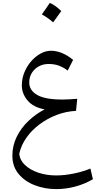

<svg xmlns="http://www.w3.org/2000/svg" viewBox="-20 -947 658 1318"><path d="M286.6 -196.3Q208.5 -210.4 169.2 -257.3Q129.9 -304.2 129.9 -360.4Q129.9 -408.2 147.7 -451.2Q165.5 -494.1 194.8 -527.3Q224.1 -560.5 259.3 -579.6Q294.4 -598.6 329.1 -598.6Q405.3 -598.6 481.9 -536.1L444.8 -462.4Q415 -484.9 384.3 -496.3Q353.5 -507.8 313 -507.8Q276.4 -507.8 246.3 -491.5Q216.3 -475.1 198.5 -446.5Q180.7 -418 180.7 -380.9Q180.7 -326.2 235.8 -294.9Q291 -263.7 407.7 -263.7Q449.7 -263.7 510.3 -269L502 -186Q434.1 -182.6 370.1 -158.4Q306.2 -134.3 252.4 -94.2Q198.7 -54.2 162.1 -2.7Q125.5 48.8 112.3 107.4Q115.7 151.9 151.1 185.5Q186.5 219.2 242.9 238.3Q299.3 257.3 365.7 257.3Q421.4 257.3 485.6 244.4Q549.8 231.4 600.6 210L617.7 283.2Q564 315.4 498 333.3Q432.1 351.1 366.2 351.1Q286.6 351.1 217.8 324.2Q148.9 297.4 106.9 246.1Q64.9 194.8 64.9 121.6Q64.9 53.2 94.2 -6.8Q123.5 -66.9 173.6 -115.2Q223.6 -163.6 286.6 -196.3ZM321.8 -926.8Q356.9 -913.6 400.4 -871.1Q386.7 -851.6 373 -832.5Q359.4 -813.5 344.7 -793.5Q311 -824.2 267.1 -848.1Q281.2 -868.2 294.7 -887.2Q308.1 -906.2 321.8 -926.8Z"/></svg>

Font: Pinar DS2-Regular
Style: Regular
Weight: 400
Designer: Amin Abedi
Version: Version 2.000